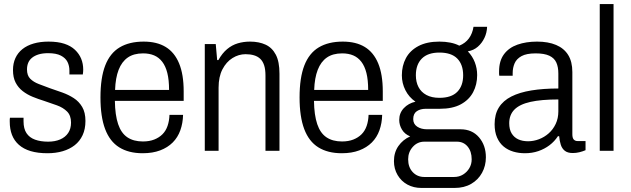

<svg xmlns="http://www.w3.org/2000/svg" viewBox="-20 -743 3108 946"><path d="M214 12Q166 12 131 1.5Q96 -9 73 -29.5Q50 -50 39 -78.5Q28 -107 28 -144Q28 -149 28 -154Q28 -159 29 -163H96Q96 -158 96 -153.5Q96 -149 96 -145Q96 -109 110.5 -87Q125 -65 152.5 -55Q180 -45 217 -45Q251 -45 276.5 -56Q302 -67 316 -88Q330 -109 330 -139Q330 -174 310.5 -193.5Q291 -213 260.5 -224Q230 -235 197 -246Q168 -255 141 -266Q114 -277 92 -294Q70 -311 57 -336Q44 -361 44 -398Q44 -431 56 -457Q68 -483 90.5 -501Q113 -519 145.5 -528.5Q178 -538 219 -538Q265 -538 297 -527.5Q329 -517 349.5 -497.5Q370 -478 380 -453.5Q390 -429 390 -400Q390 -395 389.5 -388.5Q389 -382 388 -376H322V-395Q322 -419 312.5 -438Q303 -457 280 -469Q257 -481 217 -481Q190 -481 170.5 -475Q151 -469 138 -458.5Q125 -448 119 -433.5Q113 -419 113 -401Q113 -371 129 -355Q145 -339 171 -329Q197 -319 227 -308Q257 -298 287.5 -287Q318 -276 343.5 -259.5Q369 -243 385 -216Q401 -189 401 -147Q401 -107 387 -77Q373 -47 348 -27.5Q323 -8 289 2Q255 12 214 12Z M683 12Q614 12 567.5 -17Q521 -46 498 -107Q475 -168 475 -263Q475 -360 498.5 -420.5Q522 -481 569.5 -509.5Q617 -538 688 -538Q753 -538 796.5 -511.5Q840 -485 862.5 -430.5Q885 -376 885 -293V-246H546Q547 -176 562 -131.5Q577 -87 607.5 -66.5Q638 -46 684 -46Q716 -46 740 -55.5Q764 -65 780.5 -81.5Q797 -98 805.5 -122.5Q814 -147 815 -177H882Q881 -136 868.5 -101Q856 -66 831 -41Q806 -16 769 -2Q732 12 683 12ZM547 -300H813Q813 -349 804.5 -383Q796 -417 779.5 -438.5Q763 -460 739.5 -470Q716 -480 685 -480Q639 -480 609.5 -459.5Q580 -439 564.5 -399Q549 -359 547 -300Z M989 0V-526H1043L1050 -447H1056Q1075 -481 1099 -501Q1123 -521 1151.5 -529.5Q1180 -538 1212 -538Q1256 -538 1288.5 -523Q1321 -508 1339 -473.5Q1357 -439 1357 -380V0H1288V-371Q1288 -401 1281.5 -421Q1275 -441 1262.5 -453Q1250 -465 1231.5 -470.5Q1213 -476 1190 -476Q1156 -476 1125.5 -457Q1095 -438 1076 -401.5Q1057 -365 1057 -311V0Z M1664 12Q1595 12 1548.5 -17Q1502 -46 1479 -107Q1456 -168 1456 -263Q1456 -360 1479.5 -420.5Q1503 -481 1550.5 -509.5Q1598 -538 1669 -538Q1734 -538 1777.5 -511.5Q1821 -485 1843.5 -430.5Q1866 -376 1866 -293V-246H1527Q1528 -176 1543 -131.5Q1558 -87 1588.5 -66.5Q1619 -46 1665 -46Q1697 -46 1721 -55.5Q1745 -65 1761.5 -81.5Q1778 -98 1786.5 -122.5Q1795 -147 1796 -177H1863Q1862 -136 1849.5 -101Q1837 -66 1812 -41Q1787 -16 1750 -2Q1713 12 1664 12ZM1528 -300H1794Q1794 -349 1785.5 -383Q1777 -417 1760.5 -438.5Q1744 -460 1720.5 -470Q1697 -480 1666 -480Q1620 -480 1590.5 -459.5Q1561 -439 1545.5 -399Q1530 -359 1528 -300Z M2056 183Q2018 183 1987.5 166.5Q1957 150 1939 119.5Q1921 89 1921 51Q1921 8 1943 -23.5Q1965 -55 2001 -71Q1974 -82 1960.5 -104.5Q1947 -127 1947 -152Q1947 -186 1969.5 -210Q1992 -234 2027 -242Q1995 -264 1977.5 -298.5Q1960 -333 1960 -372Q1960 -419 1980 -456.5Q2000 -494 2041.5 -516Q2083 -538 2145 -538Q2174 -538 2199 -533Q2224 -528 2243 -518Q2273 -530 2290.5 -554Q2308 -578 2313 -611H2380Q2379 -582 2367 -556.5Q2355 -531 2334.5 -513Q2314 -495 2285 -490Q2308 -466 2319.5 -436Q2331 -406 2331 -373Q2331 -326 2311 -288.5Q2291 -251 2250.5 -229Q2210 -207 2147 -207H2078Q2051 -207 2033.5 -195Q2016 -183 2016 -156Q2016 -132 2035.5 -119Q2055 -106 2084 -106H2249Q2306 -106 2340 -66.5Q2374 -27 2374 32Q2374 74 2355 108.5Q2336 143 2301.5 163Q2267 183 2220 183ZM2071 129H2217Q2242 129 2261.5 117Q2281 105 2292.5 85.5Q2304 66 2304 42Q2304 3 2284 -21Q2264 -45 2231 -45H2071Q2037 -45 2014 -19.5Q1991 6 1991 42Q1991 81 2013.5 105Q2036 129 2071 129ZM2145 -261Q2204 -261 2233 -290.5Q2262 -320 2262 -372Q2262 -425 2233 -454.5Q2204 -484 2145 -484Q2088 -484 2058.5 -454.5Q2029 -425 2029 -372Q2029 -339 2042 -314Q2055 -289 2081 -275Q2107 -261 2145 -261Z M2566 12Q2536 12 2509 4Q2482 -4 2461.5 -21Q2441 -38 2429 -65.5Q2417 -93 2417 -131Q2417 -180 2438 -213.5Q2459 -247 2499.5 -267.5Q2540 -288 2598.5 -297.5Q2657 -307 2731 -307V-381Q2731 -413 2721 -435Q2711 -457 2686.5 -468.5Q2662 -480 2619 -480Q2574 -480 2549.5 -466.5Q2525 -453 2515.5 -431Q2506 -409 2506 -383V-370H2440Q2439 -374 2439 -379Q2439 -384 2439 -391Q2439 -443 2463 -475.5Q2487 -508 2529.5 -523Q2572 -538 2626 -538Q2681 -538 2720 -521.5Q2759 -505 2779.5 -472Q2800 -439 2800 -388V-82Q2800 -63 2807 -55.5Q2814 -48 2826 -48H2865V-3Q2851 3 2835 7Q2819 11 2802 11Q2777 11 2763 0Q2749 -11 2743 -30Q2737 -49 2735 -72H2729Q2712 -46 2687.5 -27.5Q2663 -9 2632.5 1.5Q2602 12 2566 12ZM2582 -47Q2609 -47 2635.5 -57Q2662 -67 2683.5 -86Q2705 -105 2718 -132.5Q2731 -160 2731 -194V-253Q2647 -253 2593.5 -241Q2540 -229 2514.5 -203Q2489 -177 2489 -136Q2489 -105 2501 -85.5Q2513 -66 2533.5 -56.5Q2554 -47 2582 -47Z M2935 0V-723H3003V0Z"/></svg>

Font: Archivo SemiCondensed Light
Style: Regular
Weight: 300
Width: 4
Designer: Hector Gatti
Foundry: Omnibus-Type
Version: Version 2.001